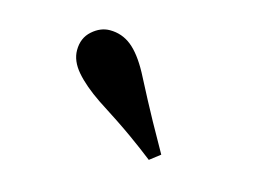

<svg xmlns="http://www.w3.org/2000/svg" viewBox="-47 -953 548 395"><g transform="rotate(15 226.5 -755.5)"><path d="M314 -654 292 -637Q269 -655 241 -675Q213 -695 163 -727Q129 -750 110 -772Q91 -794 91 -817Q91 -843 108.5 -858.5Q126 -874 146 -874Q172 -874 192 -858Q212 -842 231 -807Q261 -749 279.5 -715.5Q298 -682 314 -654Z"/></g></svg>

Font: Early Summer Mincho Heavy
Style: Regular
Weight: 900
Designer: GuiWonder
Version: Version 1.002